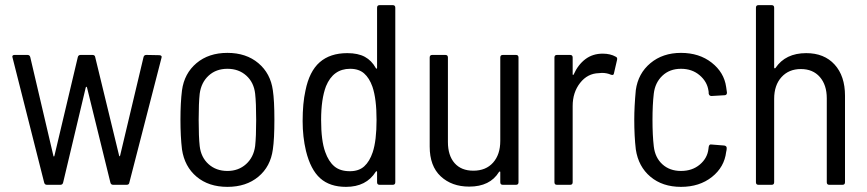

<svg xmlns="http://www.w3.org/2000/svg" viewBox="-20 -720 3377 748"><path d="M152 -9 29 -495 28 -499Q28 -506 37 -506H87Q96 -506 98 -497L188 -113Q189 -110 190 -110Q191 -110 192 -113L283 -497Q285 -506 294 -506H340Q350 -506 351 -497L444 -114Q445 -111 446 -111Q447 -111 448 -114L539 -497Q541 -506 550 -506L601 -505Q606 -505 608.5 -502Q611 -499 609 -494L484 -9Q483 0 473 0H421Q412 0 410 -9L319 -379Q318 -382 316.5 -382Q315 -382 314 -379L226 -9Q224 0 215 0H163Q154 0 152 -9Z M689 -138Q683 -188 683 -254Q683 -320 689 -368Q698 -434 745.5 -474Q793 -514 866 -514Q939 -514 986.5 -474Q1034 -434 1043 -368Q1049 -328 1049 -254Q1049 -178 1043 -138Q1034 -71 986.5 -31.5Q939 8 866 8Q793 8 746 -31.5Q699 -71 689 -138ZM974 -151Q978 -188 978 -253Q978 -319 974 -355Q969 -399 939.5 -425.5Q910 -452 866 -452Q822 -452 793 -425.5Q764 -399 758 -355Q754 -319 754 -253Q754 -187 758 -151Q763 -107 792.5 -80.5Q822 -54 866 -54Q909 -54 938.5 -80.5Q968 -107 974 -151Z M1459 -700H1510Q1520 -700 1520 -690V-10Q1520 0 1510 0H1459Q1449 0 1449 -10V-50Q1449 -53 1447.5 -53Q1446 -53 1444 -51Q1407 8 1328 8Q1265 8 1227.5 -25.5Q1190 -59 1172 -132Q1159 -187 1159 -248Q1159 -318 1170 -367Q1185 -442 1225.5 -477.5Q1266 -513 1333 -513Q1375 -513 1401.5 -498.5Q1428 -484 1444 -455Q1445 -452 1447 -452.5Q1449 -453 1449 -456V-690Q1449 -700 1459 -700ZM1447 -253Q1447 -335 1431 -382Q1419 -416 1398.5 -434Q1378 -452 1344 -452Q1278 -452 1250 -384Q1231 -334 1231 -253Q1231 -172 1247 -128Q1260 -91 1282.5 -72Q1305 -53 1343 -53Q1378 -53 1399 -72Q1420 -91 1432 -127Q1447 -172 1447 -253Z M1939 -506H1990Q2000 -506 2000 -496V-10Q2000 0 1990 0H1939Q1929 0 1929 -10V-49Q1929 -52 1927.5 -52Q1926 -52 1924 -50Q1889 7 1808 7Q1740 7 1697 -33Q1654 -73 1654 -149V-496Q1654 -506 1664 -506H1715Q1725 -506 1725 -496V-167Q1725 -114 1751 -84.5Q1777 -55 1824 -55Q1873 -55 1901 -86.5Q1929 -118 1929 -171V-496Q1929 -506 1939 -506Z M2379 -499Q2386 -496 2384 -487L2372 -435Q2371 -425 2360 -429Q2344 -436 2325 -436L2313 -435Q2269 -434 2240 -397Q2211 -360 2211 -307V-10Q2211 0 2201 0H2150Q2140 0 2140 -10V-496Q2140 -506 2150 -506H2201Q2211 -506 2211 -496V-431Q2211 -428 2212.5 -428Q2214 -428 2215 -430Q2232 -468 2260.5 -489.5Q2289 -511 2328 -511Q2358 -511 2379 -499Z M2457 -138Q2451 -189 2451 -254Q2451 -305 2457 -369Q2466 -434 2514 -474Q2562 -514 2633 -514Q2704 -514 2752.5 -476Q2801 -438 2809 -381L2812 -360V-358Q2812 -354 2809.5 -351.5Q2807 -349 2803 -349L2752 -346Q2743 -346 2741 -355Q2741 -364 2740 -367Q2735 -402 2705.5 -427Q2676 -452 2633 -452Q2589 -452 2560.5 -425Q2532 -398 2527 -355Q2522 -312 2522 -253Q2522 -193 2527 -150Q2532 -106 2560.5 -80Q2589 -54 2633 -54Q2677 -54 2706.5 -79Q2736 -104 2740 -140L2741 -148Q2743 -159 2752 -157L2802 -153Q2811 -151 2811 -144V-140Q2811 -136 2809 -128Q2802 -69 2753.5 -30.5Q2705 8 2633 8Q2561 8 2514 -31.5Q2467 -71 2457 -138Z M3272 -347V-10Q3272 0 3262 0H3211Q3201 0 3201 -10V-337Q3201 -389 3174 -420Q3147 -451 3100 -451Q3053 -451 3024.5 -419.5Q2996 -388 2996 -335V-10Q2996 0 2986 0H2935Q2925 0 2925 -10V-690Q2925 -700 2935 -700H2986Q2996 -700 2996 -690V-457Q2996 -455 2997.5 -454Q2999 -453 3001 -455Q3040 -513 3121 -513Q3191 -513 3231.5 -468.5Q3272 -424 3272 -347Z"/></svg>

Font: Barlow Semi Condensed
Style: Regular
Weight: 400
Width: 4
Designer: Jeremy Tribby
Foundry: Tribby Type
Version: Version 1.408;December 10, 2018;FontCreator 11.5.0.2430 64-b